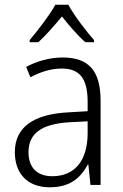

<svg xmlns="http://www.w3.org/2000/svg" viewBox="-20 -785 523 815"><path d="M270 -765H215C191 -721 140 -655 106 -615V-606H143C175 -635 212 -678 243 -715C273 -677 309 -635 342 -606H379V-615C347 -651 294 -720 270 -765ZM246 -541C190 -541 136 -525 91 -501L109 -457C154 -481 198 -494 242 -494C316 -494 352 -455 352 -352V-313L268 -308C122 -300 43 -245 43 -139C43 -49 96 10 191 10C278 10 322 -30 353 -87H355L364 0H407V-358C407 -485 356 -541 246 -541ZM274 -266 352 -270V-217C351 -105 299 -37 202 -37C139 -37 101 -72 101 -139C101 -219 157 -259 274 -266Z"/></svg>

Font: Noto Sans Malayalam SemiCondensed Light
Style: Regular
Weight: 300
Width: 4
Designer: Jelle Bosma - Monotype Design Team
Foundry: Monotype Imaging Inc.
Version: Version 2.104